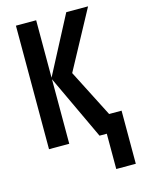

<svg xmlns="http://www.w3.org/2000/svg" viewBox="-134 -791 795 1072"><g transform="rotate(-15 263.0 -255.0)"><path d="M484 -714 302 -377 442 -103H514V204H401V0H359L184 -373V0H67V-714H184V-382L358 -714Z"/></g></svg>

Font: Noto Sans ExtraCondensed SemiBold
Style: Regular
Weight: 600
Width: 2
Designer: Monotype Design Team
Foundry: Monotype Imaging Inc.
Version: Version 2.013; ttfautohint (v1.8.4.7-5d5b)